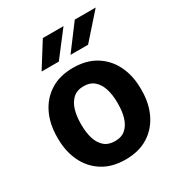

<svg xmlns="http://www.w3.org/2000/svg" viewBox="-179 -867 923 994"><g transform="rotate(-30 282.0 -370.5)"><path d="M32.2 -258.8V-269Q32.2 -346.2 61.5 -407Q90.8 -467.8 146.5 -502.9Q202.1 -538.1 281.7 -538.1Q362.3 -538.1 418.2 -502.9Q474.1 -467.8 503.4 -407Q532.7 -346.2 532.7 -269V-258.8Q532.7 -182.1 503.4 -121.3Q474.1 -60.5 418.5 -25.4Q362.8 9.8 282.7 9.8Q202.6 9.8 146.7 -25.4Q90.8 -60.5 61.5 -121.3Q32.2 -182.1 32.2 -258.8ZM172.9 -269V-258.8Q172.9 -214.8 183.6 -179Q194.3 -143.1 218.5 -121.6Q242.7 -100.1 282.7 -100.1Q322.3 -100.1 346.2 -121.6Q370.1 -143.1 380.9 -179Q391.6 -214.8 391.6 -258.8V-269Q391.6 -312 380.9 -348.1Q370.1 -384.3 345.9 -406.2Q321.8 -428.2 281.7 -428.2Q242.2 -428.2 218.3 -406.2Q194.3 -384.3 183.6 -348.1Q172.9 -312 172.9 -269ZM305.2 -602.5 415.5 -749.5H540.5L410.2 -602.5ZM132.3 -602.5 224.6 -749.5H348.1L235.4 -602.5Z"/></g></svg>

Font: Vazirmatn RD UI FD
Style: Bold
Weight: 700
Designer: Saber Rastikerdar
Foundry: Saber Rastikerdar
Version: Version 33.003